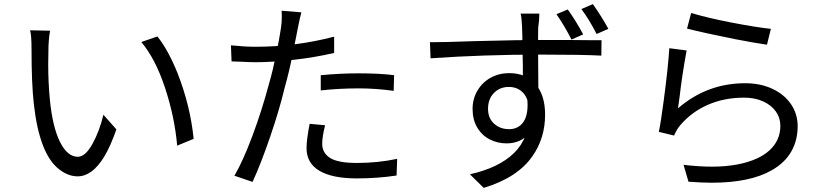

<svg xmlns="http://www.w3.org/2000/svg" viewBox="-20 -847 4040 932"><path d="M215 -601Q214 -582 214 -536Q214 -448 222 -364Q235 -231 271 -158.5Q307 -86 358 -86Q394 -86 428.5 -148Q463 -210 482 -290L545 -219Q516 -136 485 -85Q427 9 357 9Q310 9 266 -26Q171 -100 144 -344Q133 -442 133 -611Q133 -676 126 -700L223 -698Q215 -650 215 -601ZM841 -494Q904 -334 920 -173L840 -140Q828 -278 781.5 -419.5Q735 -561 666 -643L744 -670Q795 -607 841 -494Z M1425 -707 1419 -676Q1416 -662 1400 -581Q1384 -500 1362 -422Q1336 -313 1291 -182Q1246 -51 1206 36L1118 6Q1160 -66 1206 -189.5Q1252 -313 1286 -441Q1304 -503 1320 -580.5Q1336 -658 1344 -712Q1348 -737 1348 -770Q1348 -788 1347 -795L1443 -787Q1437 -768 1425 -707ZM1602 -669V-590Q1507 -568 1404.5 -556.5Q1302 -545 1220 -545Q1197 -545 1159 -547L1104 -549L1101 -627Q1168 -620 1221 -620Q1414 -620 1602 -669ZM1720 -491Q1825 -491 1893 -482L1891 -406Q1804 -418 1723 -418Q1624 -418 1537 -408V-482Q1632 -491 1720 -491ZM1544 -149Q1544 -105 1582 -80.5Q1620 -56 1713 -56Q1814 -56 1908 -76L1905 5Q1812 19 1712 19Q1593 19 1530.5 -18Q1468 -55 1468 -128Q1468 -169 1483 -246L1558 -239Q1544 -183 1544 -149Z M2593 -718Q2592 -705 2592 -666V-594L2593 -445Q2594 -419 2594 -380L2518 -419V-462V-527L2516 -624Q2516 -680 2514 -718Q2512 -767 2507 -781H2598Q2598 -748 2593 -718ZM2272 -647 2313 -648Q2501 -653 2607 -653Q2782 -653 2835 -652H2900L2899 -577Q2806 -582 2606 -582Q2329 -582 2070 -564L2067 -642Q2140 -642 2272 -647ZM2439 -151Q2395 -151 2357 -170.5Q2319 -190 2296.5 -228Q2274 -266 2274 -318Q2274 -367 2297.5 -407Q2321 -447 2361.5 -469.5Q2402 -492 2451 -492Q2534 -492 2580 -438.5Q2626 -385 2626 -290Q2626 -176 2564 -88Q2491 16 2328 65L2261 -1Q2401 -32 2475 -104Q2549 -176 2549 -297Q2549 -362 2522 -393.5Q2495 -425 2450 -425Q2406 -425 2377.5 -395.5Q2349 -366 2349 -319Q2349 -273 2378.5 -246.5Q2408 -220 2451 -220Q2493 -220 2517 -250Q2541 -280 2541 -338Q2541 -357 2538 -379L2592 -351Q2592 -255 2551 -203Q2510 -151 2439 -151ZM2811 -680 2754 -655Q2719 -724 2681 -778L2736 -801Q2773 -750 2811 -680ZM2933 -707 2876 -682Q2839 -754 2802 -803L2858 -827Q2904 -761 2933 -707Z M3722 -707 3703 -630Q3646 -638 3548 -657Q3403 -686 3315 -708L3335 -784Q3414 -760 3533.5 -737Q3653 -714 3722 -707ZM3279 -378 3271 -321Q3412 -443 3597 -443Q3671 -443 3729 -416Q3787 -389 3819.5 -341.5Q3852 -294 3852 -234Q3852 -166 3821 -111.5Q3790 -57 3727 -21Q3621 40 3434 40Q3389 40 3322 35L3298 -47Q3373 -38 3436 -38Q3504 -38 3561 -49Q3663 -69 3715.5 -117.5Q3768 -166 3768 -236Q3768 -275 3746 -306Q3724 -337 3684 -355Q3644 -373 3592 -373Q3495 -373 3415.5 -338Q3336 -303 3282 -239Q3266 -221 3252 -189L3178 -207Q3188 -253 3202 -360Q3223 -518 3229 -613L3313 -602Q3291 -483 3279 -378Z"/></svg>

Font: Merged Yaku Han JP
Style: Regular
Weight: 400
Designer: Ryoko NISHIZUKA 西塚涼子 (kana, bopomofo & ideographs); Paul D. Hunt (Latin, Greek & Cyrillic); Sandoll Communications 산돌커뮤니
Foundry: Adobe
Version: Version 2.004